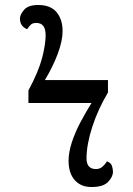

<svg xmlns="http://www.w3.org/2000/svg" viewBox="-20 -740 533 770"><path d="M347 10Q304 10 279.5 -18Q255 -46 255 -95Q255 -129 268 -169Q281 -209 302.5 -249.5Q324 -290 347 -327H94V-377Q135 -454 149 -508Q163 -562 163 -599Q163 -648 126 -648Q111 -648 104 -641.5Q97 -635 89 -623Q60 -634 60 -666Q60 -681 76.5 -700.5Q93 -720 133 -720Q183 -720 207 -691Q231 -662 231 -615Q231 -576 211.5 -524Q192 -472 160 -419H413V-369Q373 -302 350 -231Q327 -160 327 -105Q327 -62 365 -62Q380 -62 391 -71.5Q402 -81 409 -93Q425 -87 429 -74.5Q433 -62 433 -51Q433 -31 413.5 -10.5Q394 10 347 10Z"/></svg>

Font: NotoSerif-Regular
Style: Regular
Weight: 400
Designer: Monotype Design Team
Foundry: Monotype Imaging Inc.
Version: Version 2.007; ttfautohint (v1.8) -l 8 -r 50 -G 200 -x 14 -D